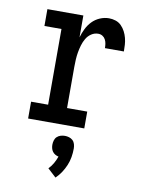

<svg xmlns="http://www.w3.org/2000/svg" viewBox="-87 -589 674 899"><g transform="rotate(10 250.0 -139.0)"><path d="M66 0V-80H147V-440H66V-520H237V-416Q243 -437 253 -457.5Q263 -478 278.5 -494Q294 -510 315 -519Q336 -528 358 -528Q374 -528 389.5 -523Q405 -518 416.5 -506.5Q428 -495 435.5 -480.5Q443 -466 447 -450.5Q451 -435 452 -419Q453 -403 453 -387H363Q363 -397 361.5 -407.5Q360 -418 355 -427.5Q350 -437 341 -442.5Q332 -448 321 -448Q303 -448 288 -438Q273 -428 264 -412.5Q255 -397 250 -380Q245 -363 242 -346Q239 -329 238 -311Q237 -293 237 -276V-80H333V0ZM240 250 200 213Q213 200 222 184Q231 168 237 151Q228 149 220.5 144.5Q213 140 208 133Q203 126 201 117.5Q199 109 199 101Q199 91 202 80.5Q205 70 212.5 63Q220 56 230 53Q240 50 250 50Q260 50 270 53Q280 56 287.5 63Q295 70 298 80.5Q301 91 301 101Q301 122 297.5 142.5Q294 163 286 182Q278 201 266.5 218.5Q255 236 240 250Z"/></g></svg>

Font: Iosevka Curly Slab Medium
Style: Regular
Weight: 500
Monospace: yes
Designer: Belleve Invis
Foundry: Belleve Invis
Version: Version 22.1.2; ttfautohint (v1.8.4)